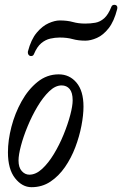

<svg xmlns="http://www.w3.org/2000/svg" viewBox="-20 -759 508 798"><path d="M111 19Q72 19 42.5 -18.5Q13 -56 13 -126Q13 -176 27.5 -232Q42 -288 69.5 -337.5Q97 -387 136 -418.5Q175 -450 224 -450Q269 -450 298 -415.5Q327 -381 327 -316Q327 -281 318.5 -236.5Q310 -192 293 -147Q276 -102 250 -64.5Q224 -27 189.5 -4Q155 19 111 19ZM102 -33Q129 -33 155 -57Q181 -81 204 -119Q227 -157 244.5 -200Q262 -243 272 -281Q282 -319 282 -342Q282 -374 269.5 -389Q257 -404 236 -404Q210 -404 184.5 -379.5Q159 -355 136 -316.5Q113 -278 95 -234.5Q77 -191 67 -153Q57 -115 57 -92Q57 -63 70.5 -48Q84 -33 102 -33ZM121 -534Q118 -526 109 -526Q103 -526 99 -531Q95 -536 96 -545Q109 -595 132.5 -623Q156 -651 182 -662.5Q208 -674 228 -674Q260 -674 283 -667.5Q306 -661 334 -661Q356 -661 376 -664.5Q396 -668 413 -683Q430 -698 443 -731Q446 -739 456 -739Q462 -739 465.5 -734.5Q469 -730 467 -721Q454 -670 431.5 -641.5Q409 -613 383 -601.5Q357 -590 335 -590Q305 -590 282 -596.5Q259 -603 228 -603Q209 -603 189 -598.5Q169 -594 151.5 -579.5Q134 -565 121 -534Z"/></svg>

Font: Sedan
Style: Italic
Weight: 400
Italic angle: -13.8°
Designer: Sebastian Salazar
Foundry: Sebastian Salazar
Version: Version 1.100; ttfautohint (v1.8.4.7-5d5b)